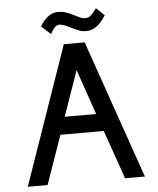

<svg xmlns="http://www.w3.org/2000/svg" viewBox="-56 -870 755 918"><g transform="rotate(-5 321.0 -411.0)"><path d="M507 0 425 -234H217L135 0H40L271 -664H371L602 0ZM321 -535 245 -318H396ZM478 -785Q456 -750 433 -733.5Q410 -717 383 -717Q366 -717 349.5 -723Q333 -729 312 -740Q294 -749 282 -753.5Q270 -758 258 -759Q238 -759 219 -726L215 -717L170 -758Q181 -778 197 -793Q223 -820 257 -820Q277 -820 294.5 -814Q312 -808 338 -795Q357 -785 367.5 -781.5Q378 -778 387 -779Q401 -780 412 -790Q423 -800 439 -822Z"/></g></svg>

Font: Sulphur Point
Style: Bold
Weight: 700
Designer: Noponies / Dale Sattler
Foundry: Noponies
Version: Version 1.000; ttfautohint (v1.8)